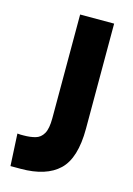

<svg xmlns="http://www.w3.org/2000/svg" viewBox="-105 -716 542 780"><g transform="rotate(15 165.5 -326.0)"><path d="M19 8 12 -127Q19 -126 25.5 -126Q32 -126 38 -126Q66 -126 87.5 -132Q109 -138 121 -159Q133 -180 133 -224V-660H276V-218Q276 -94 222.5 -43Q169 8 62 8Q56 8 47 8Q38 8 19 8Z"/></g></svg>

Font: Bricolage Grotesque 10pt Condensed Bricolage Grotesque 10pt Condensed Regular
Style: Bold
Weight: 700
Width: 3
Designer: Mathieu Triay
Foundry: Atelier Triay
Version: Version 1.000; ttfautohint (v1.8.4.7-5d5b);gftools[0.9.32]